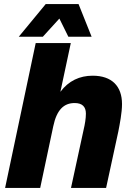

<svg xmlns="http://www.w3.org/2000/svg" viewBox="-20 -921 659 941"><path d="M72 -741H190L271 -830L315 -741H429L365 -901H204ZM5 0H177L241 -302C258 -383 293 -416 346 -416C383 -416 401 -398 401 -364C401 -340 396 -311 390 -286L328 0H500L560 -277C567 -313 578 -369 578 -411C578 -499 528 -550 434 -550C371 -550 316 -525 276 -471L327 -710H155Z"/></svg>

Font: Geist ExtraBold
Style: Italic
Weight: 800
Italic angle: -12°
Designer: Basement.studio, Andrés Briganti, Mateo Zaragoza
Foundry: Basement.studio, Vercel, Andrés Briganti, Guido Ferreyra, Mateo Zaragoza
Version: Version 1.500